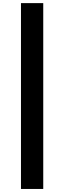

<svg xmlns="http://www.w3.org/2000/svg" viewBox="-20 -982 414 1236"><path d="M258.4 -961.9V234.4H115V-961.9Z"/></svg>

Font: GitLab Sans
Style: Regular
Weight: 400
Designer: Rasmus Andersson
Foundry: Modifications by GitLab B.V., manufactured by rsms
Version: Version 4.000;git-c8fb6b7